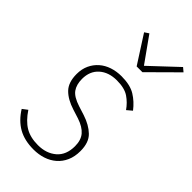

<svg xmlns="http://www.w3.org/2000/svg" viewBox="-237 -818 895 895"><g transform="rotate(45 210.5 -370.5)"><path d="M181 12Q121 12 79.5 -11.5Q38 -35 8 -83L33 -102Q62 -58 96 -37.5Q130 -17 181 -17Q236 -17 271.5 -47.5Q307 -78 307 -136Q307 -176 287 -199.5Q267 -223 225 -237L181 -251Q130 -267 102 -295.5Q74 -324 74 -379Q74 -412 86 -438Q98 -464 119 -482.5Q140 -501 168.5 -510.5Q197 -520 230 -520Q287 -520 321 -499Q355 -478 381 -444L356 -423Q336 -452 307.5 -471.5Q279 -491 228 -491Q174 -491 141 -461.5Q108 -432 108 -381Q108 -343 125 -319.5Q142 -296 189 -281L233 -267Q282 -251 311.5 -222.5Q341 -194 341 -138Q341 -101 328.5 -73Q316 -45 294 -26Q272 -7 243 2.5Q214 12 181 12ZM247 -602 159 -739 180 -753 269 -628 402 -753 421 -737 285 -602Z"/></g></svg>

Font: IBM Plex Sans Cond ExtLt
Style: Italic
Weight: 200
Width: 3
Italic angle: -11°
Designer: Mike Abbink, Paul van der Laan, Pieter van Rosmalen
Foundry: Bold Monday
Version: Version 1.3